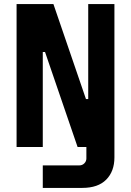

<svg xmlns="http://www.w3.org/2000/svg" viewBox="-20 -718 640 938"><path d="M61 0V-698H241L400 -234H411V-698H539V51Q539 119 499 159.5Q459 200 382 200H189V90H368Q382 90 392 80Q402 70 402 56V0H359L200 -464H189V0Z"/></svg>

Font: iA Writer Quattro V
Style: Regular
Weight: 400
Designer: Mike Abbink, Paul van der Laan, Pieter van Rosmalen, Oliver Reichenstein
Foundry: Information Architects Inc.
Version: Version 2.000